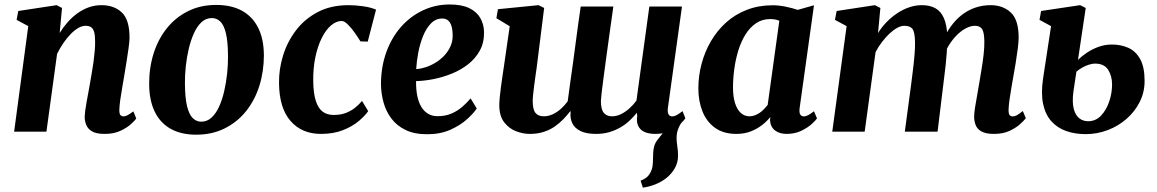

<svg xmlns="http://www.w3.org/2000/svg" viewBox="-20 -587 5160 856"><path d="M246 -440Q262.5 -466.5 282.5 -489Q302.5 -511.5 326 -528.2Q349.5 -545 376 -554.5Q402.5 -564 432.5 -564Q488.5 -564 523 -531.5Q557.5 -499 557.5 -419.5Q557.5 -403 553.2 -372.2Q549 -341.5 543.5 -307.8Q538 -274 533.5 -247Q529.5 -221.5 524.5 -194Q519.5 -166.5 516 -140.8Q512.5 -115 512 -96.5Q512 -78.5 517.5 -73.2Q523 -68 529.5 -68Q538 -68 548 -73Q558 -78 574.5 -90.5L587.5 -58.5Q582.5 -51 564.5 -34.2Q546.5 -17.5 517 -3.8Q487.5 10 446.5 10Q409.5 10 390.5 -1.2Q371.5 -12.5 364.5 -30.2Q357.5 -48 357.5 -67Q358 -78.5 360.2 -95.5Q362.5 -112.5 366.2 -133Q370 -153.5 374 -175.2Q378 -197 381.5 -217Q385 -238 389.2 -261.8Q393.5 -285.5 396.8 -310.2Q400 -335 402.2 -358.8Q404.5 -382.5 404 -403Q404 -430.5 399.5 -445.2Q395 -460 385.8 -466Q376.5 -472 361.5 -472Q345.5 -472 328.5 -462Q311.5 -452 294.5 -434.5Q277.5 -417 262.2 -394.5Q247 -372 234.5 -347L187 0H43L106 -470.5L54 -498.5L61.5 -538L232.5 -564L256.5 -551.5Z M943.5 -565Q1012 -565 1059 -539Q1106 -513 1131 -463.2Q1156 -413.5 1156.5 -341Q1156.5 -269 1136.5 -205Q1116.5 -141 1077.5 -92Q1038.5 -43 982.2 -14.8Q926 13.5 854.5 13.5Q788 13.5 741.2 -12.5Q694.5 -38.5 670 -88.8Q645.5 -139 645 -211Q644.5 -283.5 664.5 -347.5Q684.5 -411.5 723.2 -460.2Q762 -509 817.8 -537Q873.5 -565 943.5 -565ZM924.5 -506.5Q898 -506.5 878.2 -488Q858.5 -469.5 844.5 -438.5Q830.5 -407.5 821.5 -369.2Q812.5 -331 808.2 -290.5Q804 -250 804.5 -213.5Q805 -149.5 814.2 -112.5Q823.5 -75.5 839.8 -60Q856 -44.5 877 -44.5Q903.5 -44.5 923.2 -62.8Q943 -81 957 -112Q971 -143 979.8 -181.5Q988.5 -220 992.8 -260.8Q997 -301.5 996.5 -338.5Q996 -403 987 -439.5Q978 -476 962 -491.2Q946 -506.5 924.5 -506.5Z M1411 10Q1325.5 10 1275.2 -47.8Q1225 -105.5 1224 -216Q1223 -277.5 1241.8 -338.8Q1260.5 -400 1299 -451Q1337.5 -502 1396.2 -533Q1455 -564 1534 -564Q1563.5 -564 1598 -559.2Q1632.5 -554.5 1656.5 -544L1619.5 -401.5L1587 -402.5Q1575.5 -421.5 1560.5 -442.5Q1545.5 -463.5 1530.2 -478.5Q1515 -493.5 1503 -493.5Q1479.5 -493.5 1456.2 -474Q1433 -454.5 1414.8 -418.2Q1396.5 -382 1386 -332.2Q1375.5 -282.5 1376.5 -222.5Q1377.5 -170 1388 -137.2Q1398.5 -104.5 1418.2 -89.5Q1438 -74.5 1467.5 -74.5Q1498 -74.5 1521.2 -83.2Q1544.5 -92 1562.2 -106Q1580 -120 1594 -137L1621.5 -91.5Q1608 -71.5 1579.8 -47.5Q1551.5 -23.5 1509.2 -6.8Q1467 10 1411 10Z M2105.5 -103.5Q2092 -82.5 2062.2 -55.5Q2032.5 -28.5 1987.8 -8.5Q1943 11.5 1884 11.5Q1827.5 11.5 1788.2 -7.5Q1749 -26.5 1725 -58.5Q1701 -90.5 1690 -130Q1679 -169.5 1678.5 -211Q1678.5 -287 1701.5 -352Q1724.5 -417 1766 -465Q1807.5 -513 1863.8 -540Q1920 -567 1985 -567Q2038 -567 2071.5 -551Q2105 -535 2121 -507.2Q2137 -479.5 2138 -445.5Q2139 -397.5 2119.2 -361.5Q2099.5 -325.5 2066.5 -300Q2033.5 -274.5 1993 -258.2Q1952.5 -242 1911.2 -234Q1870 -226 1835 -225.5Q1834.5 -189 1840.2 -160.2Q1846 -131.5 1858 -111.2Q1870 -91 1888.2 -80Q1906.5 -69 1930.5 -69Q1966.5 -69 1994 -81.2Q2021.5 -93.5 2042.2 -111.8Q2063 -130 2078 -148.5ZM1952.5 -504.5Q1923 -504.5 1901.8 -483Q1880.5 -461.5 1866.5 -427Q1852.5 -392.5 1845 -353.5Q1837.5 -314.5 1835.5 -279Q1855 -280 1877.5 -287.2Q1900 -294.5 1921.5 -307.5Q1943 -320.5 1960.8 -339.2Q1978.5 -358 1989 -382Q1999.5 -406 1998 -435.5Q1997 -470 1985.5 -487.2Q1974 -504.5 1952.5 -504.5Z M2846 249.5 2836 218.5Q2858 210 2869 197.8Q2880 185.5 2885.5 169Q2890.5 154.5 2890.8 136.5Q2891 118.5 2892 98.5Q2892.5 60 2910.8 37.2Q2929 14.5 2944 -5L3025 -49.5Q3010.5 -31 3003.2 -11.2Q2996 8.5 2996.5 30.5Q2996.5 45 2999.8 66.2Q3003 87.5 3003 107Q3003 137 2988.8 162.5Q2974.5 188 2950 207.5Q2928.5 224 2902 234.8Q2875.5 245.5 2846 249.5ZM2373 -288Q2370 -268 2367 -246Q2364 -224 2361.2 -203.2Q2358.5 -182.5 2356.8 -165.2Q2355 -148 2355 -136.5Q2355 -99 2367.2 -83.8Q2379.5 -68.5 2404.5 -68.5Q2425 -68.5 2444.8 -77.8Q2464.5 -87 2481.5 -102.5Q2498.5 -118 2511 -135.5Q2516.5 -177 2522.5 -220.2Q2528.5 -263.5 2534.5 -305.5Q2540 -347.5 2545.8 -390.2Q2551.5 -433 2557.2 -475Q2563 -517 2569 -558H2714.5Q2707 -504 2699 -447.5Q2691 -391 2684 -338.8Q2677 -286.5 2671.2 -243.5Q2665.5 -200.5 2662.2 -172.2Q2659 -144 2659 -137Q2659 -99.5 2671.8 -84Q2684.5 -68.5 2708.5 -68.5Q2730 -68.5 2750 -78.8Q2770 -89 2787.2 -104.8Q2804.5 -120.5 2817.5 -138.5L2875 -558H3020.5L2957.5 -104.5Q2955.5 -85 2961 -76.5Q2966.5 -68 2976.5 -68Q2985.5 -68 2995 -72.8Q3004.5 -77.5 3023 -91.5L3035.5 -60Q3030.5 -51 3013 -34.2Q2995.5 -17.5 2967.5 -3.8Q2939.5 10 2903 10Q2855.5 10 2835.2 -11.5Q2815 -33 2821 -69L2819.5 -84.5Q2806 -67.5 2788.2 -50.5Q2770.5 -33.5 2747.8 -20Q2725 -6.5 2697.8 1.8Q2670.5 10 2637.5 10Q2595 10 2568.8 -2.5Q2542.5 -15 2531.8 -37Q2521 -59 2524 -86.5L2523 -92Q2510 -75 2493 -57Q2476 -39 2454 -23.5Q2432 -8 2404.2 1Q2376.5 10 2342 10Q2311.5 10 2280.5 -2Q2249.5 -14 2228.2 -41.2Q2207 -68.5 2206 -114.5Q2206 -131.5 2208 -153Q2210 -174.5 2213.2 -198Q2216.5 -221.5 2219.8 -245.2Q2223 -269 2226.5 -290L2252.5 -470L2193 -506L2200 -546L2381 -564L2406 -551.5Z M3545 -105Q3542.5 -84.5 3548 -76.2Q3553.5 -68 3564 -68Q3571.5 -68 3582 -73Q3592.5 -78 3609 -91L3622.5 -59Q3616.5 -50 3598.2 -33.5Q3580 -17 3551.5 -3.5Q3523 10 3487 10Q3455.5 10 3435.2 -5.5Q3415 -21 3413 -51L3414.5 -65.5Q3399.5 -46.5 3377.2 -29.2Q3355 -12 3326.8 -1Q3298.5 10 3263 10Q3205.5 10 3167.8 -17.2Q3130 -44.5 3111.8 -90.5Q3093.5 -136.5 3093.5 -192.5Q3093.5 -248.5 3107.8 -302.2Q3122 -356 3149.5 -403.2Q3177 -450.5 3217.2 -486.8Q3257.5 -523 3309.8 -543.2Q3362 -563.5 3425 -563.5Q3453 -563.5 3484 -557Q3515 -550.5 3536.5 -543L3609 -563.5ZM3454.5 -494.5Q3445.5 -498.5 3435.2 -500.2Q3425 -502 3414 -502Q3378 -502 3350.8 -483.5Q3323.5 -465 3303.8 -433.5Q3284 -402 3271.8 -362.2Q3259.5 -322.5 3253.8 -279.8Q3248 -237 3248 -196.5Q3248 -155.5 3257.2 -126.8Q3266.5 -98 3283 -83.2Q3299.5 -68.5 3321.5 -68.5Q3334 -68.5 3345.2 -72.8Q3356.5 -77 3366.8 -84Q3377 -91 3386 -100.2Q3395 -109.5 3402.5 -119Z M3905 -551.5 3894.5 -439.5Q3910 -465 3931.8 -487.5Q3953.5 -510 3979 -527.2Q4004.5 -544.5 4032.8 -554.2Q4061 -564 4090 -564Q4126 -564 4150.5 -550.2Q4175 -536.5 4188.2 -506.2Q4201.5 -476 4203.5 -426Q4203.5 -418.5 4203.5 -409.8Q4203.5 -401 4202.8 -391.5Q4202 -382 4200.5 -372.5L4181 -399Q4197 -438.5 4219 -469Q4241 -499.5 4268.5 -520.8Q4296 -542 4328.2 -553Q4360.5 -564 4396.5 -564Q4451.5 -564 4486.5 -531.2Q4521.5 -498.5 4521.5 -419.5Q4521.5 -403 4517.8 -372.2Q4514 -341.5 4508.5 -307.8Q4503 -274 4498 -247Q4493.5 -221.5 4488.8 -194Q4484 -166.5 4480.5 -141Q4477 -115.5 4476.5 -96.5Q4476.5 -78.5 4481.8 -73.2Q4487 -68 4494.5 -68Q4503.5 -68 4513.5 -73.2Q4523.5 -78.5 4540 -92L4553.5 -60Q4547.5 -52 4529.8 -35.2Q4512 -18.5 4482.5 -4.2Q4453 10 4411.5 10Q4374.5 10 4355.2 -1.2Q4336 -12.5 4329.5 -30.2Q4323 -48 4323 -67Q4323 -82.5 4327 -107.2Q4331 -132 4336.2 -161Q4341.5 -190 4346 -218Q4350.5 -245 4356 -277.8Q4361.5 -310.5 4365.2 -343Q4369 -375.5 4368.5 -403Q4368 -444 4358 -458Q4348 -472 4326.5 -472Q4307.5 -472 4286.5 -461Q4265.5 -450 4245.2 -429.8Q4225 -409.5 4208.2 -381.5Q4191.5 -353.5 4180.5 -319L4203.5 -402.5Q4203 -379.5 4201 -352.5Q4199 -325.5 4196.2 -298.2Q4193.5 -271 4190 -246.5L4160 0H4014L4043 -217Q4046.5 -245.5 4050.5 -277.5Q4054.5 -309.5 4057.2 -341.8Q4060 -374 4059.5 -400.5Q4058.5 -445.5 4047.5 -458.8Q4036.5 -472 4011.5 -472Q3997 -472 3980 -462.8Q3963 -453.5 3945.5 -437Q3928 -420.5 3911.8 -399.2Q3895.5 -378 3883.5 -354.5L3835 0H3690.5L3754.5 -470.5L3702.5 -498.5L3710 -538L3880.5 -564Z M4820.5 11Q4772 11 4732.8 -3Q4693.5 -17 4667 -46.8Q4640.5 -76.5 4630.5 -123.8Q4620.5 -171 4630.5 -238L4666 -470.5L4614.5 -498.5L4621.5 -538L4795.5 -564L4820.5 -551.5L4786 -320Q4801.5 -335.5 4824.5 -351.2Q4847.5 -367 4876.5 -377.8Q4905.5 -388.5 4937.5 -388.5Q4977 -388.5 5010 -374Q5043 -359.5 5063 -324Q5083 -288.5 5083 -226Q5083 -176 5061.5 -133Q5040 -90 5003 -57.5Q4966 -25 4918.8 -7Q4871.5 11 4820.5 11ZM4831 -46.5Q4865 -46.5 4888.8 -71.5Q4912.5 -96.5 4925.2 -134.2Q4938 -172 4938 -210.5Q4938 -248 4920.5 -275.8Q4903 -303.5 4861.5 -303.5Q4850.5 -303.5 4835.8 -299Q4821 -294.5 4806 -286.2Q4791 -278 4779 -267.5Q4775.5 -245 4772.2 -222.5Q4769 -200 4765.5 -177.5Q4759.5 -130.5 4767.2 -101.5Q4775 -72.5 4792 -59.5Q4809 -46.5 4831 -46.5Z"/></svg>

Font: Merriweather 28pt ExtraBold
Style: Italic
Weight: 800
Italic angle: -7.8°
Version: Version 2.101